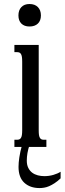

<svg xmlns="http://www.w3.org/2000/svg" viewBox="-20 -747 328 976"><path d="M53.2 -518.6H176.8V-85Q176.8 -69.8 178.2 -60.5Q179.7 -51.3 183.1 -45.9Q186.5 -40.5 191.2 -38.6Q195.8 -36.6 202.6 -36.6H215.8V0H53.2V-36.6H66.9Q73.2 -36.6 78.1 -38.6Q83 -40.5 86.4 -45.9Q89.8 -51.3 91.3 -60.5Q92.8 -69.8 92.8 -85V-433.6Q92.8 -448.7 91.3 -458Q89.8 -467.3 86.4 -472.7Q83 -478 78.1 -480Q73.2 -481.9 66.9 -481.9H53.2ZM73.7 -668.5Q73.7 -695.3 88.6 -710.9Q103.5 -726.6 129.9 -726.6Q157.2 -726.6 172.6 -710.9Q188 -695.3 188 -668.5Q188 -642.1 172.6 -627.2Q157.2 -612.3 129.9 -612.3Q103.5 -612.3 88.6 -627.2Q73.7 -642.1 73.7 -668.5ZM92.3 -10.7H130.4Q123 11.2 119.6 31Q116.2 50.8 116.2 69.3Q116.2 91.3 123.8 106.4Q131.3 121.6 143.8 130.9Q156.2 140.1 172.4 144.3Q188.5 148.4 205.6 148.4Q229 148.4 251 142.1Q272.9 135.7 288.1 126V159.7Q272 174.8 257.3 184.3Q242.7 193.8 229.5 199.5Q216.3 205.1 204.1 207Q191.9 209 181.2 209Q132.8 209 103.5 181.9Q74.2 154.8 74.2 101.1Q74.2 80.1 78.4 52.2Q82.5 24.4 92.3 -10.7Z"/></svg>

Font: Arian Grqi
Style: Regular
Weight: 400
Designer: Ruben Hakobyan (Tarumian)
Foundry: Ruben Hakobyan (Tarumian)
Version: Version 1.003